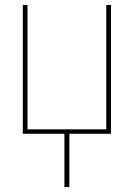

<svg xmlns="http://www.w3.org/2000/svg" viewBox="-20 -540 540 775"><path d="M240 215V0H72V-520H91V-18H409V-520H428V0H260V215Z"/></svg>

Font: Iosevka SS04 Thin
Style: Regular
Weight: 100
Monospace: yes
Designer: Belleve Invis
Foundry: Belleve Invis
Version: Version 19.0.0; ttfautohint (v1.8.4)